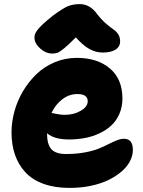

<svg xmlns="http://www.w3.org/2000/svg" viewBox="-20 -855 697 935"><path d="M234.9 -594.2Q203.1 -594.2 175.5 -619.1Q147.9 -644 147.9 -670.9Q147.9 -680.7 150.1 -687.7Q152.3 -694.8 160.9 -707Q169.4 -719.2 188 -736.6Q206.5 -753.9 237.8 -778.8Q283.2 -812.5 308.3 -823.7Q333.5 -835 369.1 -835Q418.5 -835 454.1 -785.2Q473.1 -760.3 495.8 -740.5Q518.6 -720.7 532.2 -711.9Q545.9 -703.1 555.4 -688.5Q564.9 -673.8 564.9 -653.8Q564.9 -627.9 542.7 -613.5Q520.5 -599.1 480 -599.1Q447.8 -599.1 417 -615.5Q386.2 -631.8 349.1 -672.9Q313 -636.2 291.5 -618.9Q270 -601.6 259.8 -597.9Q249.5 -594.2 234.9 -594.2ZM318.8 60.1Q246.6 60.1 191.9 40.3Q137.2 20.5 103.5 -16.1Q69.8 -52.7 53 -101.3Q36.1 -149.9 36.1 -210Q36.1 -261.2 50.3 -313Q64.5 -364.7 92.3 -411.4Q120.1 -458 157.7 -494.1Q195.3 -530.3 246.3 -551.8Q297.4 -573.2 354 -573.2Q454.6 -573.2 515.4 -521.5Q576.2 -469.7 576.2 -375Q576.2 -334.5 561.5 -300.8Q546.9 -267.1 522.2 -244.1Q497.6 -221.2 464.1 -205.6Q430.7 -189.9 393.3 -182.9Q356 -175.8 315.9 -175.8Q244.1 -175.8 209 -206.1Q209 -152.3 230 -128.7Q251 -105 301.8 -105Q350.6 -105 391.8 -112.5Q433.1 -120.1 460 -131.1Q486.8 -142.1 508.3 -153.1Q529.8 -164.1 548.8 -171.6Q567.9 -179.2 584 -179.2Q627 -179.2 627 -125Q627 -97.7 613.3 -70.8Q599.6 -43.9 572.8 -20.5Q545.9 2.9 509.3 21Q472.7 39.1 423.3 49.6Q374 60.1 318.8 60.1ZM356.9 -397Q316.9 -397 283.7 -371.8Q250.5 -346.7 231 -305.2Q232.4 -304.7 246.6 -301.8Q260.7 -298.8 272.2 -297.4Q283.7 -295.9 296.9 -295.9Q339.8 -295.9 373.5 -315.7Q407.2 -335.4 407.2 -361.8Q407.2 -397 356.9 -397Z"/></svg>

Font: Shantell Sans Irregular
Style: Regular
Weight: 800
Designer: Stephen Nixon, Anya Danilova, Shantell Martin
Foundry: Arrow Type
Version: Version 1.006;[9816181b4]